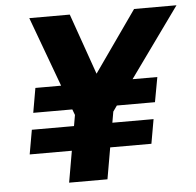

<svg xmlns="http://www.w3.org/2000/svg" viewBox="-51 -752 821 803"><g transform="rotate(-5 359.5 -350.0)"><path d="M509 -408H613L594 -304H434L417 -280L409 -234H582L564 -132H391L368 0H207L230 -132H53L71 -234H248L256 -280L247 -304H83L101 -407H209L101 -700H271L361 -444L541 -700H719Z"/></g></svg>

Font: Sarabun ExtraBold
Style: Italic
Weight: 800
Italic angle: -10°
Designer: Suppakit Chalermlarp | Katatrad Co.,Ltd.
Foundry: Cadson Demak Co.,Ltd.
Version: Version 1.000; ttfautohint (v1.6)